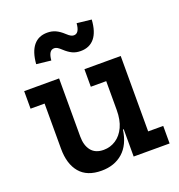

<svg xmlns="http://www.w3.org/2000/svg" viewBox="-144 -922 984 1054"><g transform="rotate(-20 348.0 -395.0)"><path d="M461.5 -440.5H371.5V-543H583.5V-102.5H671.5V0H461.5ZM223.5 -543V-203.5Q223.5 -151.5 247.8 -121Q272 -90.5 320.5 -90.5Q359.5 -90.5 391.8 -111.8Q424 -133 442.8 -173.5Q461.5 -214 461.5 -272L485 -159.5H457Q444.5 -73.5 395.2 -30.2Q346 13 270.5 13Q186 13 143.8 -37.2Q101.5 -87.5 101.5 -176.5V-440.5H19.5V-543ZM417.5 -795 502.5 -785.5Q498 -714.5 468.5 -679Q439 -643.5 387.5 -643.5Q359.5 -643.5 338.5 -653.8Q317.5 -664 296 -684Q281.5 -697.5 272.5 -702.8Q263.5 -708 254.5 -708Q237.5 -708 228.5 -693.5Q219.5 -679 217 -650L132 -659.5Q137.5 -730 166.8 -765.8Q196 -801.5 247.5 -801.5Q275 -801.5 296.8 -791.2Q318.5 -781 340.5 -760.5Q356 -746 364.8 -741.8Q373.5 -737.5 381.5 -737.5Q397.5 -737.5 406.5 -752Q415.5 -766.5 417.5 -795Z"/></g></svg>

Font: Hepta Slab SemiBold
Style: Regular
Weight: 600
Designer: Michael LaGattuta
Foundry: Michael LaGattuta
Version: Version 1.102